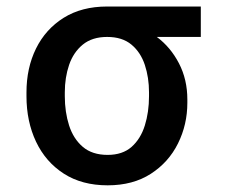

<svg xmlns="http://www.w3.org/2000/svg" viewBox="-20 -548 684 578"><path d="M304 9.9Q226.6 9.9 171.9 -25.4Q117.2 -60.7 88.4 -121.6Q59.7 -182.5 59.7 -258.5V-269.9Q59.7 -343.4 88.4 -401.8Q117.2 -460.2 171.5 -494.3Q225.9 -528.4 302.6 -528.4H584.5V-436.8H452.1Q493.6 -405.9 518.8 -357.2Q544 -308.6 544 -248.6V-238.6Q544 -172.9 515.8 -116.1Q487.6 -59.3 433.9 -24.7Q380.3 9.9 304 9.9ZM304 -81.7Q348.7 -81.7 376.1 -105.8Q403.4 -130 416 -170.3Q428.6 -210.6 428.6 -258.5V-269.9Q428.6 -314.6 416 -352.6Q403.4 -390.6 375.7 -413.7Q348 -436.8 302.6 -436.8Q257.5 -436.8 229.2 -413.7Q201 -390.6 188 -352.6Q175.1 -314.6 175.1 -269.9V-258.5Q175.1 -210.6 188 -170.3Q201 -130 229.4 -105.8Q257.8 -81.7 304 -81.7Z"/></svg>

Font: Linik Sans Medium
Style: Regular
Weight: 500
Designer: Rasmus Andersson (font), Cristiano Sobral (main changes)
Foundry: rsms
Version: Version 3.018;June 1, 2022;FontCreator 14.0.0.2814 64-bit; t